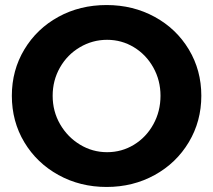

<svg xmlns="http://www.w3.org/2000/svg" viewBox="-20 -731 846 762"><path d="M779 -351Q779 -250 729.5 -167Q680 -84 594 -36.5Q508 11 403 11Q298 11 212 -36.5Q126 -84 76.5 -166.5Q27 -249 27 -351Q27 -452 76.5 -534.5Q126 -617 211.5 -664Q297 -711 403 -711Q508 -711 594 -664Q680 -617 729.5 -534.5Q779 -452 779 -351ZM189 -351Q189 -289 218.5 -238Q248 -187 297.5 -157Q347 -127 405 -127Q463 -127 511.5 -156.5Q560 -186 588.5 -237.5Q617 -289 617 -351Q617 -412 588.5 -463Q560 -514 511.5 -543.5Q463 -573 405 -573Q347 -573 297 -543.5Q247 -514 218 -463Q189 -412 189 -351Z"/></svg>

Font: Gontserrat SemiBold
Style: Regular
Weight: 600
Designer: Julieta Ulanovsky
Foundry: Julieta Ulanovsky
Version: Version 6.001